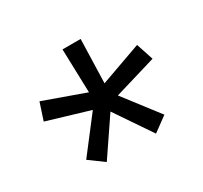

<svg xmlns="http://www.w3.org/2000/svg" viewBox="-107 -723 814 770"><g transform="rotate(-30 300.0 -338.0)"><path d="M258 -578H342L336 -376L526 -444L552 -365L358 -307L481 -147L414 -98L300 -266L186 -98L119 -147L242 -307L48 -365L74 -444L264 -376Z"/></g></svg>

Font: Fira Code Symbol2
Style: Symbol2-Regular
Weight: 400
Designer: Nikita Prokopov
Foundry: Nikita Prokopov
Version: Version 1.200;PS 001.200;hotconv 1.0.88;makeotf.lib2.5.64775